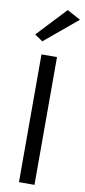

<svg xmlns="http://www.w3.org/2000/svg" viewBox="-105 -998 461 1036"><g transform="rotate(10 126.0 -480.0)"><path d="M72 -770 28 -800 178 -960 252 -920ZM165 -700V0H80V-700Z"/></g></svg>

Font: Venryn Sans
Style: Regular
Weight: 400
Designer: Owen Earl, indestructible type* (font) & Cristiano Sobral (main changes)
Version: Version 3.600; ttfautohint (v1.8.3)